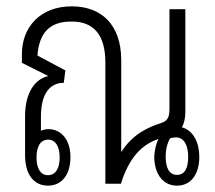

<svg xmlns="http://www.w3.org/2000/svg" viewBox="-20 -579 676 605"><path d="M131 6C175 6 202 -29 202 -84C202 -137 174 -172 133 -172C124 -172 116 -170 109 -167V-211C109 -281 135 -318 181 -318L186 -357L98 -404C103 -474 136 -512 205 -511C275 -512 312 -469 312 -382V0H361C386 -80 425 -123 479 -141C471 -124 467 -104 466 -85C467 -28 495 6 538 6C580 6 608 -28 608 -85C608 -130 589 -168 553 -178C561 -191 564 -209 564 -226V-550H514V-241C514 -212 511 -199 487 -191C445 -178 396 -154 363 -101V-102L362 -101V-389C362 -502 299 -559 206 -559C107 -559 49 -494 49 -408V-381L131 -340V-339C91 -330 59 -288 59 -213V-90C59 -30 86 6 131 6ZM538 -28C513 -28 502 -50 502 -86C502 -107 507 -128 516 -143C521 -145 527 -146 535 -146C561 -146 573 -119 573 -85C573 -49 562 -28 538 -28ZM131 -27C108 -27 95 -48 95 -83C95 -118 108 -139 132 -139C155 -139 168 -117 168 -83C168 -48 155 -27 131 -27Z"/></svg>

Font: Noto Sans Thai Looped ExtraCondensed Light
Style: Regular
Weight: 300
Width: 2
Designer: Sasikarn Vongin, Ben Mitchell
Foundry: The Fontpad Ltd
Version: Version 1.001